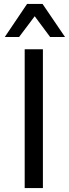

<svg xmlns="http://www.w3.org/2000/svg" viewBox="-20 -963 353 983"><path d="M4.4 -773.4 118.7 -942.9H197.8L313 -773.4H236.8L157.7 -879.9L77.6 -773.4ZM106.4 0V-710.9H199.7V0Z"/></svg>

Font: Muli
Style: Regular
Weight: 400
Designer: Vernon Adams
Foundry: newtypography
Version: Version 2; ttfautohint (v1.00rc1.6-4cba) -l 8 -r 50 -G 200 -